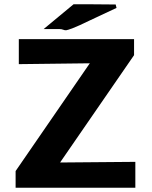

<svg xmlns="http://www.w3.org/2000/svg" viewBox="-20 -878 712 898"><path d="M184 -742 324 -858H405Q424 -858 463 -857.5Q502 -857 521 -857L525 -841L397 -781Q348 -757 322 -747Q296 -737 289.5 -736.5Q283 -736 275.5 -739Q268 -742 259 -742ZM53 0V-78L400 -582L68 -578V-695H607V-620L261 -118L613 -121V0Z"/></svg>

Font: Coval
Style: Black
Weight: 1000
Foundry: Context Ltd
Version: Version 001.000